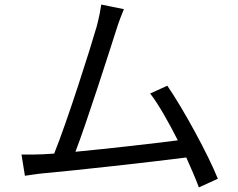

<svg xmlns="http://www.w3.org/2000/svg" viewBox="-20 -786 1040 840"><path d="M933 -4C892 -107 783 -308 712 -411L637 -377C674 -329 718 -251 758 -172C649 -158 457 -136 310 -122C360 -252 458 -559 488 -653C501 -695 512 -721 522 -746L423 -766C419 -740 415 -716 403 -670C375 -572 273 -252 217 -114C199 -113 182 -112 167 -111C138 -110 104 -109 74 -110L89 -17C118 -21 147 -26 172 -28C306 -40 640 -77 795 -97C817 -48 837 -2 850 34Z"/></svg>

Font: Squished Noto Sans CJK JP Regular
Style: Regular
Weight: 400
Designer: Ryoko NISHIZUKA (kana & ideographs); Paul D. Hunt (Latin, Greek & Cyrillic); Wenlong ZHANG (bopomofo); Sandoll Communica
Foundry: Adobe Systems Incorporated
Version: Version 1.004;PS 1.004;hotconv 1.0.82;makeotf.lib2.5.63406